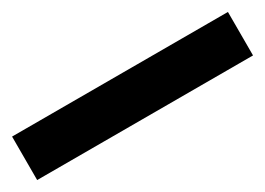

<svg xmlns="http://www.w3.org/2000/svg" viewBox="-18 -136 602 436"><g transform="rotate(-30 283.0 82.0)"><path d="M0 139V25H566V139Z"/></g></svg>

Font: Bricolage Grotesque 28pt SemiBold
Style: Regular
Weight: 600
Version: Version 1.001;gftools[0.9.33.dev8+g029e19f]